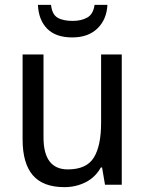

<svg xmlns="http://www.w3.org/2000/svg" viewBox="-20 -853 599 790"><path d="M481 -629V-93H412L400 -164H395Q372 -123 332 -103Q292 -83 245 -83Q157 -83 115 -132Q73 -181 73 -279V-629H159V-288Q159 -156 259 -156Q336 -156 366 -204.5Q396 -253 396 -348V-629ZM422 -833Q419 -773 381 -736Q343 -699 277 -699Q210 -699 174.5 -734.5Q139 -770 136 -833H190Q194 -794 216.5 -780.5Q239 -767 279 -767Q315 -767 339.5 -781Q364 -795 369 -833Z"/></svg>

Font: Noto Sans Telugu UI SemiCondensed
Style: Regular
Weight: 400
Width: 4
Designer: Jelle Bosma - Monotype Design Team
Foundry: Monotype Imaging Inc.
Version: Version 2.005; ttfautohint (v1.8.4.7-5d5b)